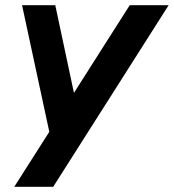

<svg xmlns="http://www.w3.org/2000/svg" viewBox="-20 -520 670 740"><path d="M35 200H185L630 -500H480L265 -162L193 -500H65L170 -12Z"/></svg>

Font: Uncut Sans
Style: Bold Italic
Weight: 700
Italic angle: -11°
Designer: Kasper Nordkvist
Foundry: UNCUT.wtf
Version: Version 1.304;Glyphs 3.2 (3246)